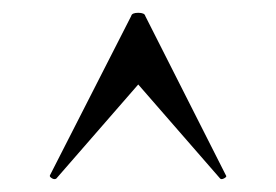

<svg xmlns="http://www.w3.org/2000/svg" viewBox="-20 -654 432 300"><path d="M333 -380Q335 -378 330.5 -375.5Q326 -373 324 -375L196 -522L68 -375Q65 -373 61 -375.5Q57 -378 58 -380L185 -629Q186 -634 196 -634Q206 -634 207 -629Z"/></svg>

Font: Cormorant SemiBold
Style: Regular
Weight: 600
Designer: Christian Thalmann (Catharsis Fonts)
Foundry: Catharsis Fonts
Version: Version 4.000